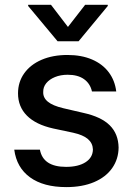

<svg xmlns="http://www.w3.org/2000/svg" viewBox="-20 -765 550 796"><path d="M260.7 -455.1Q231.4 -455.1 208 -445.6Q184.6 -436 171.6 -419.9Q158.7 -403.8 159.2 -383.8Q158.2 -359.9 178.5 -343.3Q198.7 -326.7 242.2 -316.4L326.2 -296.9Q399.4 -280.8 435.1 -245.4Q470.7 -210 471.7 -153.3Q471.2 -105.5 445.1 -68.1Q418.9 -30.8 370.1 -10Q321.3 10.7 254.9 10.7Q160.2 10.7 104.5 -29.8Q48.8 -70.3 39.1 -144.5H145.5Q158.7 -73.2 253.9 -73.2Q304.7 -73.2 334.7 -92.5Q364.7 -111.8 365.2 -145.5Q364.3 -171.4 344.5 -188.5Q324.7 -205.6 283.2 -214.8L200.2 -232.4Q128.4 -248.5 91.6 -285.6Q54.7 -322.8 54.7 -377.9Q54.7 -424.8 80.3 -460.9Q106 -497.1 152.3 -517.1Q198.7 -537.1 259.8 -537.1Q317.9 -537.1 361.6 -518.3Q405.3 -499.5 430.9 -465.3Q456.5 -431.2 461.9 -385.7H361.3Q354 -418.5 328.4 -436.8Q302.7 -455.1 260.7 -455.1ZM261.7 -653.3 333 -745.1H426.8V-740.2L305.7 -593.8H218.8L96.7 -740.2V-745.1H191.4Z"/></svg>

Font: Pretendard Medium
Style: Regular
Weight: 500
Designer: Base glyphs from Inter by Rasmus Andersson; Hangeul glyphs from Noto Sans CJK(Source Han Sans) by Jang Soo-young and Kan
Foundry: Kil Hyung-jin
Version: Version 1.309